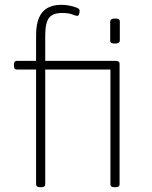

<svg xmlns="http://www.w3.org/2000/svg" viewBox="-20 -776 630 798"><path d="M455 2Q447 2 443 -1Q439 -4 439 -10V-487H168V-523H461Q469 -523 473 -520Q477 -517 477 -511V-10Q477 -4 473 -1Q469 2 461 2ZM146 2Q138 2 134 -1Q130 -4 130 -10V-487H50Q38 -487 38 -501V-509Q38 -523 50 -523H130V-629Q130 -674 142 -702Q154 -730 177.5 -743Q201 -756 236 -756Q252 -756 269.5 -752.5Q287 -749 299 -744Q311 -739 311 -732Q311 -729 310.5 -725.5Q310 -722 309 -718.5Q308 -715 306 -712.5Q304 -710 302 -710Q295 -710 280.5 -716Q266 -722 237 -722Q200 -722 184 -702Q168 -682 168 -629V-523H287Q299 -523 299 -509V-501Q299 -487 287 -487H168V-10Q168 -4 164 -1Q160 2 152 2ZM458 -595Q447 -595 442.5 -598Q438 -601 438 -607V-687Q438 -692 442.5 -695.5Q447 -699 458 -699Q469 -699 473.5 -696Q478 -693 478 -687V-607Q478 -602 473.5 -598.5Q469 -595 458 -595Z"/></svg>

Font: Asap Thin
Style: Regular
Weight: 250
Designer: Pablo Cosgaya
Foundry: Omnibus-Type
Version: Version 3.001